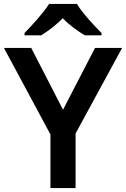

<svg xmlns="http://www.w3.org/2000/svg" viewBox="-20 -958 642 978"><path d="M372 -938H230C202 -893 142 -828 105 -790V-778H190C225 -800 264 -829 300 -865C334 -829 377 -799 412 -778H497V-790C460 -827 398 -893 372 -938ZM301 -399 139 -714H0L237 -273V0H365V-278L602 -714H464Z"/></svg>

Font: Noto Sans Telugu SemiBold
Style: Regular
Weight: 600
Designer: Jelle Bosma - Monotype Design Team
Foundry: Monotype Imaging Inc.
Version: Version 2.005